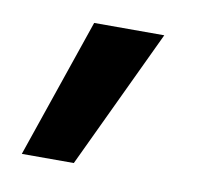

<svg xmlns="http://www.w3.org/2000/svg" viewBox="-43 -165 340 332"><g transform="rotate(10 127.5 0.5)"><path d="M14.2 122.6 98.1 -122.1H221.2L105.5 122.6Z"/></g></svg>

Font: Muli
Style: Semi-BoldItalic
Weight: 600
Italic angle: -7°
Designer: Vernon Adams
Foundry: newtypography
Version: Version 2.0; ttfautohint (v1.00rc1.2-2d82) -l 8 -r 50 -G 200